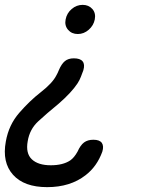

<svg xmlns="http://www.w3.org/2000/svg" viewBox="-21 -580 641 790"><path d="M369 -500Q364 -475 344 -457.5Q324 -440 299 -440Q274 -440 259 -457.5Q244 -475 249 -500Q254 -526 274 -543Q294 -560 319 -560Q344 -560 359 -543Q374 -526 369 -500ZM400 44Q378 105 331 141Q268 190 173 190Q78 190 32.5 139Q-13 88 3 2Q15 -66 58 -115.5Q101 -165 146 -200Q195 -238 211 -270Q214 -275 216.5 -280.5Q219 -286 221 -291Q232 -317 246 -328.5Q260 -340 283 -340Q309 -340 319 -327.5Q329 -315 322 -291Q317 -278 312 -264.5Q307 -251 298 -237Q273 -199 220 -153Q171 -113 136 -80.5Q101 -48 93 1Q84 51 110 75.5Q136 100 188 100Q238 100 268 80Q284 69 298 44Q310 17 325 6Q340 -5 363 -5Q389 -5 398 8Q407 21 400 44Z"/></svg>

Font: Maple Mono Normal NL
Style: Italic
Weight: 400
Italic angle: -10°
Monospace: yes
Designer: subframe7536
Version: Version 7.000